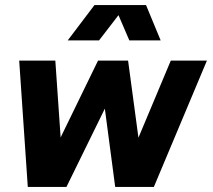

<svg xmlns="http://www.w3.org/2000/svg" viewBox="-20 -740 843 760"><path d="M90 0H243L395 -310L436 0H589L799 -500H656L528 -195L487 -500H368L220 -196L199 -500H56ZM248 -580H372L449 -680L492 -580H616L558 -720H354Z"/></svg>

Font: Uncut Sans
Style: Bold Italic
Weight: 700
Italic angle: -10°
Designer: Kasper Nordkvist
Foundry: Uncut Type
Version: Version 1.111;FEAKit 1.0